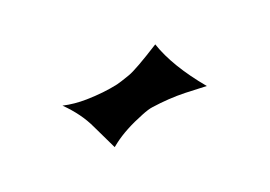

<svg xmlns="http://www.w3.org/2000/svg" viewBox="-42 -808 461 328"><g transform="rotate(15 188.0 -644.0)"><path d="M73.2 -596.2Q92.3 -604 110.4 -617.2Q135.7 -635.7 153.8 -655.3Q158.2 -660.2 169.4 -675.8Q178.2 -688 199.2 -738.3Q236.8 -710.4 302.7 -692.4L270 -671.4Q245.6 -655.3 222.2 -633.3Q216.8 -628.4 209.5 -617.2Q188.5 -585.4 180.2 -559.1Q177.7 -551.3 177.7 -550.8L134.3 -575.2Q108.4 -590.3 73.2 -596.2Z"/></g></svg>

Font: MedievalSharp
Style: Regular
Weight: 500
Version: Version 1.0